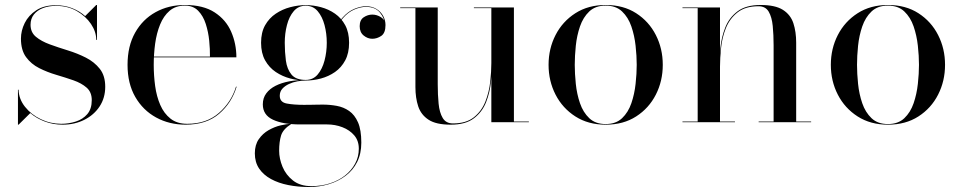

<svg xmlns="http://www.w3.org/2000/svg" viewBox="-20 -490 3857 770"><path d="M52 10V-130H54.5Q55.5 -93 80.2 -61.8Q105 -30.5 143.8 -12Q182.5 6.5 225.5 6.5Q255.5 6.5 283.8 -2.5Q312 -11.5 330 -32.2Q348 -53 348 -88.5Q348 -120.5 327.5 -138.5Q307 -156.5 274.8 -167.8Q242.5 -179 206 -189.8Q169.5 -200.5 137.2 -216.8Q105 -233 84.5 -261Q64 -289 64 -335Q64 -367 79.2 -397.8Q94.5 -428.5 125.5 -448.8Q156.5 -469 203.5 -469Q240 -469 270 -457Q300 -445 321.5 -425.5L366 -470H369V-330H366Q366 -362.5 345 -393.8Q324 -425 287.8 -445.8Q251.5 -466.5 204.5 -466.5Q176 -466.5 152.8 -457.8Q129.5 -449 116 -432Q102.5 -415 102.5 -390.5Q102.5 -360.5 124 -342.5Q145.5 -324.5 179.8 -312Q214 -299.5 252.2 -287.8Q290.5 -276 324.5 -258.8Q358.5 -241.5 380.2 -214Q402 -186.5 402 -142Q402 -97.5 379.5 -63.2Q357 -29 318.2 -9.5Q279.5 10 231 10Q193.5 10 160 -2.5Q126.5 -15 101.5 -36.5L54.5 10Z M724.5 10Q659 10 606.2 -18.8Q553.5 -47.5 522.5 -101.2Q491.5 -155 491.5 -230Q491.5 -305 521.8 -358.8Q552 -412.5 604 -441.2Q656 -470 721.5 -470Q795.5 -470 841 -440.2Q886.5 -410.5 907.2 -362.5Q928 -314.5 928 -260H558.5V-263H822Q822.5 -292 819 -327Q815.5 -362 805.2 -394Q795 -426 774.8 -446.8Q754.5 -467.5 721.5 -467.5Q684.5 -467.5 660.2 -446.8Q636 -426 622 -391.5Q608 -357 602.2 -315Q596.5 -273 596.5 -230Q596.5 -187.5 602.2 -145.2Q608 -103 622.8 -69Q637.5 -35 663.8 -14.2Q690 6.5 731 6.5Q808.5 6.5 858.2 -37.2Q908 -81 926.5 -142.5H929Q909.5 -77.5 858.8 -33.8Q808 10 724.5 10Z M1218.5 260Q1175.5 260 1136.2 252.2Q1097 244.5 1066.8 228Q1036.5 211.5 1019.2 186Q1002 160.5 1002 125Q1002 91 1017.8 68.2Q1033.5 45.5 1057.2 32Q1081 18.5 1105.2 12.8Q1129.5 7 1146.5 7H1148.5Q1115 28 1107.2 53.5Q1099.5 79 1099.5 114.5Q1099.5 146 1113 178.8Q1126.5 211.5 1155.2 234Q1184 256.5 1229 256.5Q1269 256.5 1303.5 245.2Q1338 234 1363.8 213.8Q1389.5 193.5 1404.2 166.2Q1419 139 1419 106.5Q1419 74.5 1400.8 53Q1382.5 31.5 1353.2 20.2Q1324 9 1291.5 9Q1281 9 1259.2 9Q1237.5 9 1215.5 9Q1193.5 9 1182.5 9Q1115 9 1074.5 -10Q1034 -29 1034 -71.5Q1034 -97 1047.8 -115.5Q1061.5 -134 1085.2 -146Q1109 -158 1140 -163.8Q1171 -169.5 1206.5 -169.5V-167Q1190.5 -167 1172.5 -163.8Q1154.5 -160.5 1138.5 -153Q1122.5 -145.5 1112.2 -134Q1102 -122.5 1102 -106Q1102 -80 1130 -74.8Q1158 -69.5 1199 -69.5Q1216.5 -69.5 1228 -69.8Q1239.5 -70 1250 -70.2Q1260.5 -70.5 1274.5 -70.5Q1302.5 -70.5 1330.2 -65.5Q1358 -60.5 1380.2 -45Q1402.5 -29.5 1415.8 0.8Q1429 31 1429 82Q1429 126.5 1412.2 159.8Q1395.5 193 1365.8 215.2Q1336 237.5 1298.2 248.8Q1260.5 260 1218.5 260ZM1206 -167Q1175.5 -167 1144 -175.2Q1112.5 -183.5 1086 -201.2Q1059.5 -219 1043.2 -248Q1027 -277 1027 -318.5Q1027 -360 1043.2 -388.8Q1059.5 -417.5 1086 -435.2Q1112.5 -453 1144 -461.2Q1175.5 -469.5 1206 -469.5Q1236.5 -469.5 1267.2 -461.2Q1298 -453 1323.5 -435.2Q1349 -417.5 1364.5 -388.8Q1380 -360 1380 -318.5Q1380 -277 1364.5 -248Q1349 -219 1323.5 -201.2Q1298 -183.5 1267.2 -175.2Q1236.5 -167 1206 -167ZM1206 -169.5Q1235.5 -169.5 1254 -191.2Q1272.5 -213 1281.5 -247.2Q1290.5 -281.5 1290.5 -318.5Q1290.5 -355.5 1281.5 -389.5Q1272.5 -423.5 1254 -445.2Q1235.5 -467 1206 -467Q1176.5 -467 1158 -445.2Q1139.5 -423.5 1130.8 -389.5Q1122 -355.5 1122 -318.5Q1122 -281.5 1126.5 -247.2Q1131 -213 1148.8 -191.2Q1166.5 -169.5 1206 -169.5ZM1473 -334.5Q1454.5 -334.5 1438.5 -347.5Q1422.5 -360.5 1422.5 -385Q1422.5 -410 1438.8 -420.8Q1455 -431.5 1473 -431.5Q1491.5 -431.5 1508.2 -420.8Q1525 -410 1525 -389.5H1523Q1523 -416 1504 -439.2Q1485 -462.5 1447.5 -462.5Q1427 -462.5 1401.8 -452.2Q1376.5 -442 1355 -416.8Q1333.5 -391.5 1323.5 -347H1321Q1331 -393.5 1353.5 -419Q1376 -444.5 1401.8 -454.8Q1427.5 -465 1447.5 -465Q1472 -465 1489.8 -454Q1507.5 -443 1516.8 -425.8Q1526 -408.5 1526 -389.5Q1526 -357.5 1509 -346Q1492 -334.5 1473 -334.5Z M1787.5 10Q1729 10 1698.8 -9.8Q1668.5 -29.5 1657.2 -63.5Q1646 -97.5 1646 -141V-457.5H1585V-460H1735.5V-152Q1735.5 -110 1739 -74.2Q1742.5 -38.5 1755.5 -16.8Q1768.5 5 1796.5 5Q1849.5 5 1880.5 -19.8Q1911.5 -44.5 1926.5 -82.5Q1941.5 -120.5 1946 -162Q1950.5 -203.5 1950.5 -237L1953 -242Q1953 -206.5 1949 -163.2Q1945 -120 1929.5 -80.5Q1914 -41 1880.5 -15.5Q1847 10 1787.5 10ZM1950.5 0V-457.5H1880.5V-460H2041V-2.5H2101V0Z M2409 10Q2339 10 2287.5 -23Q2236 -56 2208 -110.5Q2180 -165 2180 -230Q2180 -295 2208 -349.5Q2236 -404 2287.5 -437Q2339 -470 2409 -470Q2480 -470 2531.2 -437Q2582.5 -404 2610.2 -349.5Q2638 -295 2638 -230Q2638 -165 2610.2 -110.5Q2582.5 -56 2531.2 -23Q2480 10 2409 10ZM2409 7.5Q2450 7.5 2474.8 -16Q2499.5 -39.5 2512 -76Q2524.5 -112.5 2529 -153.8Q2533.5 -195 2533.5 -230Q2533.5 -265.5 2529 -306.5Q2524.5 -347.5 2512 -384Q2499.5 -420.5 2474.8 -444Q2450 -467.5 2409 -467.5Q2368 -467.5 2343.2 -444Q2318.5 -420.5 2306 -384Q2293.5 -347.5 2289.2 -306.5Q2285 -265.5 2285 -230Q2285 -195 2289.2 -153.8Q2293.5 -112.5 2306 -76Q2318.5 -39.5 2343.2 -16Q2368 7.5 2409 7.5Z M2867.5 -460V-2.5H2927.5V0H2717V-2.5H2778V-457.5H2717V-460ZM3173 -319V-2.5H3233V0H3022.5V-2.5H3082.5V-308Q3082.5 -350 3079 -385.8Q3075.5 -421.5 3062.8 -443.2Q3050 -465 3022 -465Q2969 -465 2937.8 -440.2Q2906.5 -415.5 2891.2 -377.5Q2876 -339.5 2871.8 -298Q2867.5 -256.5 2867.5 -223L2865 -218Q2865 -253.5 2869 -296.8Q2873 -340 2888.5 -379.5Q2904 -419 2937.8 -444.5Q2971.5 -470 3030.5 -470Q3089 -470 3119.8 -450.5Q3150.5 -431 3161.8 -396.8Q3173 -362.5 3173 -319Z M3541 10Q3471 10 3419.5 -23Q3368 -56 3340 -110.5Q3312 -165 3312 -230Q3312 -295 3340 -349.5Q3368 -404 3419.5 -437Q3471 -470 3541 -470Q3612 -470 3663.2 -437Q3714.5 -404 3742.2 -349.5Q3770 -295 3770 -230Q3770 -165 3742.2 -110.5Q3714.5 -56 3663.2 -23Q3612 10 3541 10ZM3541 7.5Q3582 7.5 3606.8 -16Q3631.5 -39.5 3644 -76Q3656.5 -112.5 3661 -153.8Q3665.5 -195 3665.5 -230Q3665.5 -265.5 3661 -306.5Q3656.5 -347.5 3644 -384Q3631.5 -420.5 3606.8 -444Q3582 -467.5 3541 -467.5Q3500 -467.5 3475.2 -444Q3450.5 -420.5 3438 -384Q3425.5 -347.5 3421.2 -306.5Q3417 -265.5 3417 -230Q3417 -195 3421.2 -153.8Q3425.5 -112.5 3438 -76Q3450.5 -39.5 3475.2 -16Q3500 7.5 3541 7.5Z"/></svg>

Font: Bodoni Moda 72pt
Style: Regular
Weight: 400
Designer: Owen Earl
Foundry: indestructible type
Version: Version 2.005